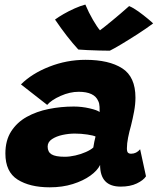

<svg xmlns="http://www.w3.org/2000/svg" viewBox="-20 -792 688 820"><path d="M192.5 8Q107.5 8 55.2 -25Q3 -58 3 -136.5Q3 -192.5 27.8 -231Q52.5 -269.5 94.2 -292.8Q136 -316 188 -326.5Q240 -337 295 -337Q329.5 -337 362.8 -329.2Q396 -321.5 405.5 -313.5Q406 -320.5 405.2 -335.8Q404.5 -351 399.5 -360.5Q383 -400 316 -400Q278.5 -400 239 -382.5Q199.5 -365 181.5 -344L69.5 -431.5Q116 -478 190.5 -507.2Q265 -536.5 345 -536.5Q445.5 -536.5 502 -500.2Q558.5 -464 558.5 -375Q558.5 -347.5 552.8 -316.5Q547 -285.5 539.5 -255.5Q532 -229.5 527 -204.2Q522 -179 522 -158.5Q522 -144.5 526.5 -140Q531 -135.5 540 -135.5Q562.5 -135.5 578.5 -154.5L603.5 -39Q592.5 -22 564.2 -8.5Q536 5 495.5 5Q407.5 5 407.5 -87.5Q396 -63.5 365.8 -41.8Q335.5 -20 291 -6Q246.5 8 192.5 8ZM256.5 -122.5Q277.5 -122.5 301.8 -128Q326 -133.5 346.8 -142.8Q367.5 -152 378.5 -162Q380 -173 382.8 -186.5Q385.5 -200 388 -209Q379 -213.5 352.8 -217.5Q326.5 -221.5 299 -221.5Q274 -221.5 247.2 -215.8Q220.5 -210 202 -197.8Q183.5 -185.5 183.5 -166Q183.5 -143 200.2 -132.8Q217 -122.5 256.5 -122.5ZM531.5 -766Q549 -759 571.5 -742.8Q594 -726.5 612.2 -711.2Q630.5 -696 634 -692Q606 -671 568.8 -647Q531.5 -623 498.5 -603.2Q465.5 -583.5 449 -575.5Q430 -575.5 404.2 -576.2Q378.5 -577 354 -578Q329.5 -579 314.5 -580.5Q267 -632 215 -708.5Q229 -719 251.5 -732Q274 -745 298.8 -756Q323.5 -767 344.5 -772.5Q359 -738 377.2 -706.8Q395.5 -675.5 407 -662.5Q422 -673.5 458.2 -703.2Q494.5 -733 531.5 -766Z"/></svg>

Font: Grandstander ExtraBold
Style: Italic
Weight: 800
Italic angle: -15°
Designer: Tyler Finck
Foundry: Etcetera Type Co
Version: Version 1.200; ttfautohint (v1.8.3)